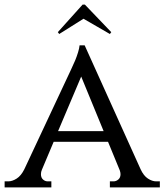

<svg xmlns="http://www.w3.org/2000/svg" viewBox="-30 -810 713 830"><path d="M327 -790H337L451 -671L445 -663L331 -729L226 -663L220 -671ZM578 -78Q591 -50 609.5 -38Q628 -26 645 -26H661V0H445V-26H461Q472 -26 481.5 -34Q491 -42 491 -57Q491 -64 488 -73L437 -197H202L151 -76Q147 -67 147 -57Q147 -42 156 -34Q165 -26 176 -26H192V0H-10V-26H6Q23 -26 42 -38Q61 -50 75 -78L277 -509Q287 -530 295 -549Q302 -566 307.5 -584Q313 -602 314 -614H336ZM418 -243 321 -479 221 -243Z"/></svg>

Font: Constantine
Style: Regular
Weight: 400
Designer: Dukom Design
Version: Version 1.001;PS 001.001;hotconv 1.0.56;makeotf.lib2.0.21325